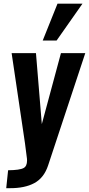

<svg xmlns="http://www.w3.org/2000/svg" viewBox="-20 -866 482 1040"><path d="M211.4 -646.5 291.5 -846.2H426.8L286.6 -646.5ZM13.7 153.3 23.9 56.2Q87.4 55.7 108.4 43.9Q126.5 33.7 126.5 3.4Q126.5 -1.5 126 -6.8Q124 -27.8 115.2 -90.8L43 -578.1H174.8L206.5 -193.8L310.1 -578.1H441.9L240.7 29.8Q218.3 97.7 165.5 126Q113.8 153.8 32.7 153.3Q31.2 153.3 29.8 153.3Z"/></svg>

Font: Oswald
Style: Medium
Weight: 500
Designer: Vernon Adams
Foundry: Vernon Adams
Version: 3.0; ttfautohint (v0.94.23-7a4d-dirty) -l 8 -r 50 -G 150 -x 